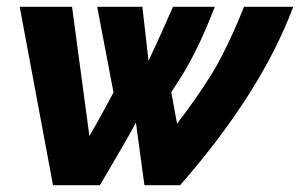

<svg xmlns="http://www.w3.org/2000/svg" viewBox="-20 -545 883 565"><path d="M38 -525H192L243 -145Q262 -177 279.5 -209Q297 -241 314 -273L266 -525H399L417 -366Q436 -406 454 -446Q472 -486 489 -525H612Q585 -454 555 -394Q525 -334 484 -274L501 -181Q533 -223 557 -257.5Q581 -292 600 -322.5Q619 -353 634.5 -383.5Q650 -414 665.5 -448Q681 -482 698 -525H843Q794 -395 709.5 -263Q625 -131 510 0H405L380 -184Q355 -138 328 -92Q301 -46 274 0H136Z"/></svg>

Font: Raleway Thin ExtraBold
Style: Italic
Weight: 800
Italic angle: -12°
Version: Version 4.026